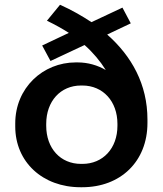

<svg xmlns="http://www.w3.org/2000/svg" viewBox="-20 -777 684 806"><path d="M192 -521 335 -588C371 -556 401 -520 424 -483C390 -503 349 -515 306 -515H298C160 -515 44 -408 44 -259V-246C44 -97 159 9 318 9H325C486 9 599 -99 599 -261V-275C599 -423 533 -541 430 -632L529 -679L494 -745L364 -684C323 -711 279 -736 232 -757L177 -690C210 -674 241 -657 269 -639L157 -586ZM320 -89C234 -89 174 -154 174 -249V-257C174 -352 234 -418 320 -418H326C412 -418 473 -352 473 -257V-249C473 -154 412 -89 326 -89Z"/></svg>

Font: Fixel Display SemiBold
Style: Regular
Weight: 600
Designer: AlfaBravo + MacPaw
Foundry: Kyrylo Tkachov, Marchela Mozhyna, Serhii Makarenko, Maria Weinstein, Zakhar Kryvoshyya
Version: Version 1.211